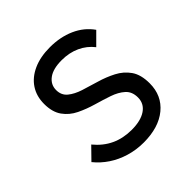

<svg xmlns="http://www.w3.org/2000/svg" viewBox="-139 -586 703 703"><g transform="rotate(-45 212.0 -235.0)"><path d="M215 10Q177 10 142 -0.5Q107 -11 78.5 -30Q50 -49 29 -75L74 -121Q102 -87 137.5 -70.5Q173 -54 217 -54Q264 -54 290.5 -72Q317 -90 317 -122Q317 -152 298 -169Q279 -186 249.5 -196Q220 -206 187 -215.5Q154 -225 124 -239.5Q94 -254 75.5 -280Q57 -306 57 -348Q57 -388 76.5 -417.5Q96 -447 132.5 -463.5Q169 -480 219 -480Q272 -480 315 -461Q358 -442 384 -405L339 -360Q318 -387 286.5 -401.5Q255 -416 216 -416Q171 -416 147.5 -398.5Q124 -381 124 -353Q124 -326 143 -310.5Q162 -295 191.5 -285.5Q221 -276 254 -266.5Q287 -257 317 -241.5Q347 -226 365.5 -199.5Q384 -173 384 -128Q384 -65 338.5 -27.5Q293 10 215 10Z"/></g></svg>

Font: Outfit Thin Light
Style: Regular
Weight: 300
Version: Version 1.100;gftools[0.9.27]